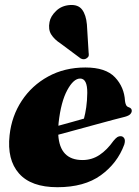

<svg xmlns="http://www.w3.org/2000/svg" viewBox="-20 -749 564 781"><path d="M485.5 -161Q457.5 -85 390.2 -36.2Q323 12.5 213.5 12.5Q106.5 12.5 57.2 -43.5Q8 -99.5 19 -199Q27.5 -277 68.5 -339.2Q109.5 -401.5 176.2 -438Q243 -474.5 327.5 -474.5Q410 -474.5 447.8 -434.5Q485.5 -394.5 488.5 -338Q489.5 -329 492.8 -322Q496 -315 504.5 -312.5Q516 -308.5 516 -298.5Q516 -291.5 510.2 -285Q504.5 -278.5 488.5 -274Q472 -270 441 -261.8Q410 -253.5 371.5 -243Q333 -232.5 292.5 -221.5Q252 -210.5 217 -201Q223 -98 315.5 -98Q353.5 -98 384.5 -118.5Q415.5 -139 441.5 -176Q451 -187.5 457.5 -191.5Q464 -195.5 471.5 -195Q480.5 -194.5 485.5 -186.2Q490.5 -178 485.5 -161ZM218.5 -250.5Q218 -244 217.5 -237.5Q244.5 -245 272 -252.5Q299.5 -260 321.5 -266.5Q327 -286.5 330.8 -312.8Q334.5 -339 335 -371Q335.5 -429.5 306 -429.5Q279 -429.5 253.5 -382.2Q228 -335 218.5 -250.5ZM333.5 -649.5 340.5 -535Q341.5 -529 341 -523.5Q340.5 -518 334 -513Q322.5 -504 308.5 -511L226.5 -572Q201 -588.5 188.2 -609Q175.5 -629.5 181.5 -659.5Q185.5 -682.5 207.8 -704.2Q230 -726 264 -728.5Q298 -731 314 -709.8Q330 -688.5 333.5 -649.5Z"/></svg>

Font: Fraunces 72pt Black
Style: Italic
Weight: 900
Italic angle: -16°
Version: Version 1.000;[b76b70a41]